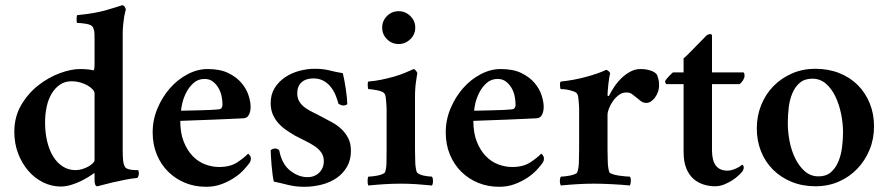

<svg xmlns="http://www.w3.org/2000/svg" viewBox="-20 -708 3409 737"><path d="M254 -396Q229 -396 210 -383Q191 -370 178 -348Q165 -326 159 -297.5Q153 -269 153 -238Q153 -199 161 -165.5Q169 -132 184 -107.5Q199 -83 221 -69Q243 -55 270 -55Q283 -55 296 -59Q309 -63 319.5 -69Q330 -75 336.5 -81.5Q343 -88 343 -93V-349Q343 -357 335.5 -365Q328 -373 316 -380Q304 -387 288 -391.5Q272 -396 254 -396ZM287 -443Q304 -443 317.5 -441.5Q331 -440 338 -438Q341 -438 342 -445Q343 -452 343 -459V-555Q343 -568 342.5 -580Q342 -592 337 -603Q332 -613 311 -616.5Q290 -620 276 -620Q275 -620 274.5 -624.5Q274 -629 274 -634Q274 -639 274.5 -644Q275 -649 277 -650Q343 -656 389 -669.5Q435 -683 449 -688Q454 -688 458 -682.5Q462 -677 463 -672Q460 -660 457 -646Q455 -633 453 -615.5Q451 -598 451 -577V-128Q451 -110 452.5 -93Q454 -76 460 -67Q463 -62 470.5 -59.5Q478 -57 486 -56Q494 -55 500.5 -55Q507 -55 510 -55Q513 -52 513 -42Q513 -38 511.5 -33Q510 -28 507 -25Q486 -23 460 -18Q434 -13 411 -7.5Q388 -2 371.5 2.5Q355 7 352 7Q348 7 345.5 0.5Q343 -6 343 -15V-38Q343 -45 340 -43Q334 -38 320.5 -29.5Q307 -21 289.5 -12.5Q272 -4 252 2Q232 8 213 8Q178 8 145.5 -8Q113 -24 88.5 -52.5Q64 -81 49.5 -119Q35 -157 35 -202Q35 -260 61.5 -305Q88 -350 127 -380.5Q166 -411 209.5 -427Q253 -443 287 -443Z M765 -405Q740 -405 722.5 -389Q705 -373 694.5 -352Q684 -331 679.5 -311Q675 -291 675 -283Q678 -283 698 -283.5Q718 -284 742 -284.5Q766 -285 788 -286Q810 -287 817 -288Q834 -288 834 -307Q834 -322 830.5 -339Q827 -356 818.5 -370.5Q810 -385 797 -395Q784 -405 765 -405ZM777 -443Q825 -443 856.5 -427.5Q888 -412 907 -389.5Q926 -367 934 -342Q942 -317 942 -298Q942 -280 935.5 -267.5Q929 -255 916 -254Q896 -253 862.5 -251.5Q829 -250 793 -248.5Q757 -247 724 -246Q691 -245 672 -244Q672 -197 685.5 -163.5Q699 -130 720 -108.5Q741 -87 767.5 -77Q794 -67 821 -67Q864 -67 891 -85Q918 -103 932 -118Q935 -117 939 -111.5Q943 -106 943 -101Q943 -90 938 -83Q931 -73 916.5 -57Q902 -41 880.5 -26.5Q859 -12 831.5 -1.5Q804 9 771 9Q728 9 691 -6Q654 -21 626 -48.5Q598 -76 582 -114.5Q566 -153 566 -200Q566 -248 584.5 -292Q603 -336 632.5 -369.5Q662 -403 700 -423Q738 -443 777 -443Z M1188 -444Q1220 -444 1243.5 -438Q1267 -432 1296 -427Q1299 -415 1302 -398.5Q1305 -382 1307.5 -365.5Q1310 -349 1311.5 -334Q1313 -319 1313 -310Q1313 -307 1308 -305Q1303 -303 1298 -303Q1290 -303 1279 -310Q1275 -326 1268 -343Q1261 -360 1249.5 -374.5Q1238 -389 1221.5 -398Q1205 -407 1183 -407Q1154 -407 1137.5 -392Q1121 -377 1121 -350Q1121 -331 1129.5 -317.5Q1138 -304 1152 -294Q1166 -284 1183 -276Q1200 -268 1216 -259Q1235 -249 1254.5 -238.5Q1274 -228 1290 -213Q1306 -198 1316.5 -178Q1327 -158 1327 -129Q1327 -94 1312 -68Q1297 -42 1272.5 -25Q1248 -8 1215.5 0.5Q1183 9 1147 9Q1114 9 1084.5 1.5Q1055 -6 1031 -11Q1029 -19 1026.5 -36.5Q1024 -54 1022.5 -73Q1021 -92 1020 -108.5Q1019 -125 1019 -131Q1021 -134 1026.5 -136Q1032 -138 1036 -138Q1040 -138 1045 -136Q1050 -134 1052 -130Q1062 -78 1094 -53Q1126 -28 1160 -28Q1188 -28 1205.5 -45.5Q1223 -63 1223 -89Q1223 -109 1213 -123Q1203 -137 1187 -147.5Q1171 -158 1151.5 -167.5Q1132 -177 1113 -187Q1094 -198 1077 -210Q1060 -222 1047 -237Q1034 -252 1026.5 -270.5Q1019 -289 1019 -312Q1019 -346 1034.5 -370.5Q1050 -395 1074.5 -411.5Q1099 -428 1129 -436Q1159 -444 1188 -444Z M1447 -602Q1447 -628 1465.5 -646.5Q1484 -665 1510 -665Q1536 -665 1555 -646.5Q1574 -628 1574 -602Q1574 -576 1555 -557.5Q1536 -539 1510 -539Q1484 -539 1465.5 -557.5Q1447 -576 1447 -602ZM1573 -133Q1573 -107 1574 -84Q1575 -61 1580 -47Q1582 -43 1589.5 -39.5Q1597 -36 1606 -34Q1615 -32 1624.5 -31Q1634 -30 1638 -30Q1642 -25 1642 -13Q1642 -1 1638 4Q1609 1 1579 -1Q1549 -3 1518 -3Q1488 -3 1456 -1Q1424 1 1394 4Q1391 -1 1391 -13Q1391 -25 1394 -30Q1399 -30 1409 -31Q1419 -32 1429 -34Q1439 -36 1447.5 -39.5Q1456 -43 1458 -47Q1463 -61 1463.5 -82.5Q1464 -104 1464 -133V-276Q1464 -280 1464 -289.5Q1464 -299 1463 -310Q1462 -321 1461 -331.5Q1460 -342 1457 -347Q1454 -353 1445 -356.5Q1436 -360 1425.5 -362Q1415 -364 1406 -365Q1397 -366 1394 -366Q1392 -368 1391.5 -380.5Q1391 -393 1394 -395Q1419 -397 1443.5 -402Q1468 -407 1491 -413.5Q1514 -420 1533.5 -428Q1553 -436 1568 -443Q1573 -442 1577.5 -435.5Q1582 -429 1582 -427Q1581 -424 1580 -416Q1579 -408 1577.5 -398.5Q1576 -389 1575 -380.5Q1574 -372 1574 -367Q1573 -355 1573 -336.5Q1573 -318 1573 -315Z M1890 -405Q1865 -405 1847.5 -389Q1830 -373 1819.5 -352Q1809 -331 1804.5 -311Q1800 -291 1800 -283Q1803 -283 1823 -283.5Q1843 -284 1867 -284.5Q1891 -285 1913 -286Q1935 -287 1942 -288Q1959 -288 1959 -307Q1959 -322 1955.5 -339Q1952 -356 1943.5 -370.5Q1935 -385 1922 -395Q1909 -405 1890 -405ZM1902 -443Q1950 -443 1981.5 -427.5Q2013 -412 2032 -389.5Q2051 -367 2059 -342Q2067 -317 2067 -298Q2067 -280 2060.5 -267.5Q2054 -255 2041 -254Q2021 -253 1987.5 -251.5Q1954 -250 1918 -248.5Q1882 -247 1849 -246Q1816 -245 1797 -244Q1797 -197 1810.5 -163.5Q1824 -130 1845 -108.5Q1866 -87 1892.5 -77Q1919 -67 1946 -67Q1989 -67 2016 -85Q2043 -103 2057 -118Q2060 -117 2064 -111.5Q2068 -106 2068 -101Q2068 -90 2063 -83Q2056 -73 2041.5 -57Q2027 -41 2005.5 -26.5Q1984 -12 1956.5 -1.5Q1929 9 1896 9Q1853 9 1816 -6Q1779 -21 1751 -48.5Q1723 -76 1707 -114.5Q1691 -153 1691 -200Q1691 -248 1709.5 -292Q1728 -336 1757.5 -369.5Q1787 -403 1825 -423Q1863 -443 1902 -443Z M2439 -443Q2459 -443 2476.5 -437.5Q2494 -432 2502 -421Q2504 -416 2507 -405.5Q2510 -395 2510 -381Q2510 -355 2494.5 -334Q2479 -313 2461 -313Q2448 -313 2438.5 -321Q2429 -329 2420 -336Q2412 -342 2405 -347.5Q2398 -353 2384 -353Q2368 -353 2355 -343Q2342 -333 2332.5 -319.5Q2323 -306 2317.5 -291.5Q2312 -277 2312 -269V-134Q2312 -108 2313 -84.5Q2314 -61 2319 -47Q2321 -43 2331.5 -39.5Q2342 -36 2355 -34Q2368 -32 2380.5 -31Q2393 -30 2398 -30Q2402 -24 2401.5 -13Q2401 -2 2398 4Q2368 1 2329 -1Q2290 -3 2260 -3Q2229 -3 2195.5 -1Q2162 1 2133 4Q2129 -2 2129 -13Q2129 -24 2133 -30Q2138 -30 2147.5 -31Q2157 -32 2167.5 -34Q2178 -36 2186.5 -39.5Q2195 -43 2196 -47Q2201 -61 2202 -83Q2203 -105 2203 -134V-277Q2203 -281 2203 -290.5Q2203 -300 2202 -311Q2201 -322 2200 -332Q2199 -342 2196 -347Q2193 -353 2183.5 -356.5Q2174 -360 2163.5 -362.5Q2153 -365 2144 -365.5Q2135 -366 2132 -366Q2130 -370 2129.5 -381.5Q2129 -393 2133 -395Q2182 -400 2230 -413Q2278 -426 2307 -440Q2312 -439 2317 -434Q2322 -429 2322 -427Q2321 -424 2319 -412.5Q2317 -401 2315.5 -387Q2314 -373 2313 -360.5Q2312 -348 2312 -343Q2312 -340 2314.5 -339.5Q2317 -339 2318 -341Q2326 -357 2338 -375Q2350 -393 2365.5 -408Q2381 -423 2399.5 -433Q2418 -443 2439 -443Z M2833 -430Q2836 -430 2837 -426Q2838 -422 2838 -417Q2838 -410 2832.5 -400.5Q2827 -391 2819 -385H2713V-131Q2713 -53 2772 -53Q2782 -53 2791.5 -56Q2801 -59 2809 -63Q2817 -67 2822.5 -71Q2828 -75 2829 -76Q2831 -75 2833 -72Q2835 -69 2835 -65Q2835 -61 2832.5 -55Q2830 -49 2828 -48Q2824 -43 2814.5 -34Q2805 -25 2791 -16Q2777 -7 2760 0Q2743 7 2724 7Q2703 7 2681.5 0.5Q2660 -6 2642.5 -21Q2625 -36 2614.5 -61.5Q2604 -87 2604 -125V-385H2538Q2535 -387 2534 -390.5Q2533 -394 2533 -397Q2538 -405 2547.5 -415Q2557 -425 2563 -430H2604V-484Q2616 -494 2628 -506.5Q2640 -519 2652 -531Q2664 -543 2674.5 -554Q2685 -565 2692 -572Q2699 -577 2705.5 -577Q2712 -577 2713 -573V-430Z M3098 -406Q3069 -406 3050.5 -390.5Q3032 -375 3021.5 -350Q3011 -325 3007.5 -295Q3004 -265 3004 -235Q3004 -201 3011 -165Q3018 -129 3033 -99Q3048 -69 3070 -50Q3092 -31 3122 -31Q3151 -31 3169 -46.5Q3187 -62 3197.5 -86.5Q3208 -111 3212 -141Q3216 -171 3216 -200Q3216 -235 3208.5 -271.5Q3201 -308 3186.5 -338Q3172 -368 3150 -387Q3128 -406 3098 -406ZM3109 -444Q3160 -444 3201.5 -427.5Q3243 -411 3272.5 -381.5Q3302 -352 3318.5 -311.5Q3335 -271 3335 -223Q3335 -175 3318 -133.5Q3301 -92 3271 -60.5Q3241 -29 3200 -11Q3159 7 3111 7Q3060 7 3018.5 -10Q2977 -27 2947 -57Q2917 -87 2901 -127.5Q2885 -168 2885 -215Q2885 -263 2902 -305Q2919 -347 2949 -377.5Q2979 -408 3020 -426Q3061 -444 3109 -444Z"/></svg>

Font: Vermiglione SemiBold
Style: Regular
Weight: 600
Version: Version 1.000